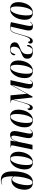

<svg xmlns="http://www.w3.org/2000/svg" viewBox="1905 -2716 820 4671"><g transform="rotate(-90 2315.5 -380.0)"><path d="M213 10Q123 10 79.5 -45.5Q36 -101 36 -192Q36 -246 49 -302.5Q62 -359 90 -406.5Q118 -454 162 -483Q206 -512 267 -512Q337 -512 363 -458Q363 -566 352 -631.5Q341 -697 314 -726Q287 -755 240 -755Q218 -755 199.5 -749.5Q181 -744 167 -737L165 -747Q179 -755 208 -762.5Q237 -770 274 -770Q377 -770 430 -703Q483 -636 483 -475Q483 -383 469 -296Q455 -209 424 -140Q393 -71 341 -30.5Q289 10 213 10ZM215 0Q242 0 264 -28Q286 -56 303 -103Q320 -150 332.5 -207.5Q345 -265 352 -325Q359 -385 361 -438Q336 -496 289 -496Q265 -496 243.5 -471.5Q222 -447 204 -406Q186 -365 173 -315.5Q160 -266 153 -214.5Q146 -163 146 -119Q146 0 215 0Z M699 10Q623 10 576.5 -39.5Q530 -89 530 -191Q530 -247 545.5 -308.5Q561 -370 593.5 -424Q626 -478 676.5 -512Q727 -546 797 -546Q842 -546 879 -525.5Q916 -505 938 -460.5Q960 -416 960 -344Q960 -301 950.5 -252.5Q941 -204 921 -157.5Q901 -111 870 -73Q839 -35 796.5 -12.5Q754 10 699 10ZM704 0Q740 0 768 -36Q796 -72 815 -131Q834 -190 844 -259Q854 -328 854 -393Q854 -536 790 -536Q756 -536 728 -500.5Q700 -465 679.5 -406.5Q659 -348 647.5 -278Q636 -208 636 -138Q636 -62 653.5 -31Q671 0 704 0Z M1388 10Q1342 10 1316.5 -16Q1291 -42 1291 -87Q1291 -110 1295 -138Q1299 -166 1306 -202L1336 -344Q1340 -362 1346 -395.5Q1352 -429 1352 -455Q1352 -474 1346.5 -494.5Q1341 -515 1318 -515Q1290 -515 1265.5 -484.5Q1241 -454 1222.5 -407Q1204 -360 1194 -312L1128 0H1014L1107 -445Q1110 -459 1112 -472Q1114 -485 1114 -494Q1114 -509 1107.5 -517.5Q1101 -526 1076 -526H1062L1063 -536H1231L1209 -401H1211Q1242 -482 1279 -513.5Q1316 -545 1369 -545Q1422 -545 1443 -513Q1464 -481 1464 -439Q1464 -413 1459 -381Q1454 -349 1447 -319L1416 -164Q1410 -135 1405.5 -108.5Q1401 -82 1401 -60Q1401 -13 1431 -13Q1450 -13 1465.5 -27.5Q1481 -42 1496 -59L1502 -51Q1481 -23 1455 -6.5Q1429 10 1388 10Z M1723 10Q1647 10 1600.5 -39.5Q1554 -89 1554 -191Q1554 -247 1569.5 -308.5Q1585 -370 1617.5 -424Q1650 -478 1700.5 -512Q1751 -546 1821 -546Q1866 -546 1903 -525.5Q1940 -505 1962 -460.5Q1984 -416 1984 -344Q1984 -301 1974.5 -252.5Q1965 -204 1945 -157.5Q1925 -111 1894 -73Q1863 -35 1820.5 -12.5Q1778 10 1723 10ZM1728 0Q1764 0 1792 -36Q1820 -72 1839 -131Q1858 -190 1868 -259Q1878 -328 1878 -393Q1878 -536 1814 -536Q1780 -536 1752 -500.5Q1724 -465 1703.5 -406.5Q1683 -348 1671.5 -278Q1660 -208 1660 -138Q1660 -62 1677.5 -31Q1695 0 1728 0Z M2603 10Q2552 10 2525 -16Q2498 -42 2498 -96Q2498 -120 2504 -153Q2510 -186 2517 -219L2585 -501H2581L2304 0H2280L2230 -471Q2220 -433 2210 -396.5Q2200 -360 2186 -312Q2153 -198 2131 -128Q2109 -58 2086.5 -25.5Q2064 7 2031 7Q2001 7 1986 -14.5Q1971 -36 1971 -62Q1971 -89 1983.5 -106Q1996 -123 2012 -123Q2011 -97 2019 -79.5Q2027 -62 2052 -62Q2070 -62 2085.5 -76.5Q2101 -91 2117 -129Q2133 -167 2155 -239Q2164 -268 2175 -307Q2186 -346 2196.5 -384Q2207 -422 2215 -450Q2223 -478 2225 -486Q2216 -507 2203.5 -516.5Q2191 -526 2167 -526H2155L2157 -536H2332L2370 -138L2589 -536H2701L2621 -167Q2615 -138 2610 -106.5Q2605 -75 2605 -55Q2605 -26 2615.5 -17.5Q2626 -9 2637 -9Q2654 -9 2667.5 -20.5Q2681 -32 2703 -57L2708 -50Q2687 -24 2666.5 -7Q2646 10 2603 10Z M2920 10Q2844 10 2797.5 -39.5Q2751 -89 2751 -191Q2751 -247 2766.5 -308.5Q2782 -370 2814.5 -424Q2847 -478 2897.5 -512Q2948 -546 3018 -546Q3063 -546 3100 -525.5Q3137 -505 3159 -460.5Q3181 -416 3181 -344Q3181 -301 3171.5 -252.5Q3162 -204 3142 -157.5Q3122 -111 3091 -73Q3060 -35 3017.5 -12.5Q2975 10 2920 10ZM2925 0Q2961 0 2989 -36Q3017 -72 3036 -131Q3055 -190 3065 -259Q3075 -328 3075 -393Q3075 -536 3011 -536Q2977 -536 2949 -500.5Q2921 -465 2900.5 -406.5Q2880 -348 2868.5 -278Q2857 -208 2857 -138Q2857 -62 2874.5 -31Q2892 0 2925 0Z M3400 10Q3312 10 3267.5 -25.5Q3223 -61 3223 -127Q3223 -178 3247 -205.5Q3271 -233 3308 -249Q3345 -265 3385 -282Q3461 -311 3488.5 -354Q3516 -397 3516 -454Q3516 -491 3498.5 -513.5Q3481 -536 3443 -536Q3398 -536 3371 -505Q3344 -474 3333 -418Q3307 -419 3307 -450Q3307 -470 3320.5 -492.5Q3334 -515 3366.5 -530.5Q3399 -546 3455 -546Q3550 -546 3586 -514.5Q3622 -483 3622 -434Q3622 -390 3599 -366Q3576 -342 3536.5 -325.5Q3497 -309 3449 -289Q3388 -264 3360.5 -223Q3333 -182 3333 -107Q3333 -49 3355.5 -24.5Q3378 0 3418 0Q3462 0 3489 -34.5Q3516 -69 3533 -135Q3544 -134 3551 -126.5Q3558 -119 3558 -103Q3558 -79 3543 -52.5Q3528 -26 3494 -8Q3460 10 3400 10Z M4005 10Q3910 10 3910 -88Q3910 -118 3916.5 -150.5Q3923 -183 3933 -225L4004 -530Q3987 -534 3972 -534Q3942 -534 3920.5 -524Q3899 -514 3881.5 -486Q3864 -458 3846.5 -404.5Q3829 -351 3806 -264Q3779 -160 3756.5 -101Q3734 -42 3710 -17.5Q3686 7 3653 7Q3623 7 3607.5 -10Q3592 -27 3592 -53Q3592 -83 3608 -96Q3624 -109 3636 -109Q3636 -90 3644 -74Q3652 -58 3675 -58Q3698 -58 3717 -78Q3736 -98 3755.5 -145.5Q3775 -193 3798 -277Q3821 -363 3839 -416Q3857 -469 3876 -497Q3895 -525 3920.5 -534.5Q3946 -544 3985 -544Q4017 -544 4050.5 -538.5Q4084 -533 4113 -525L4037 -171Q4030 -141 4025 -111.5Q4020 -82 4020 -59Q4020 -12 4050 -12Q4065 -12 4079 -22Q4093 -32 4117 -59L4123 -52Q4099 -24 4073 -7Q4047 10 4005 10Z M4339 10Q4263 10 4216.5 -39.5Q4170 -89 4170 -191Q4170 -247 4185.5 -308.5Q4201 -370 4233.5 -424Q4266 -478 4316.5 -512Q4367 -546 4437 -546Q4482 -546 4519 -525.5Q4556 -505 4578 -460.5Q4600 -416 4600 -344Q4600 -301 4590.5 -252.5Q4581 -204 4561 -157.5Q4541 -111 4510 -73Q4479 -35 4436.5 -12.5Q4394 10 4339 10ZM4344 0Q4380 0 4408 -36Q4436 -72 4455 -131Q4474 -190 4484 -259Q4494 -328 4494 -393Q4494 -536 4430 -536Q4396 -536 4368 -500.5Q4340 -465 4319.5 -406.5Q4299 -348 4287.5 -278Q4276 -208 4276 -138Q4276 -62 4293.5 -31Q4311 0 4344 0Z"/></g></svg>

Font: Noto Serif Display ExtraCondensed SemiBold
Style: Italic
Weight: 600
Width: 2
Italic angle: -12°
Designer: Monotype Design Team
Foundry: Monotype Imaging Inc.
Version: Version 2.009